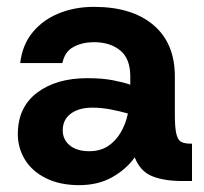

<svg xmlns="http://www.w3.org/2000/svg" viewBox="-20 -528 595 560"><path d="M211 12Q155 12 114.5 -8Q74 -28 53 -62Q32 -96 32 -137Q32 -215 88 -257.5Q144 -300 235 -300Q278 -300 309 -294Q340 -288 360 -281V-305Q360 -357 330.5 -381Q301 -405 254 -405Q221 -405 195 -391.5Q169 -378 162 -344H39Q45 -397 75 -433.5Q105 -470 151.5 -489Q198 -508 254 -508Q365 -508 427.5 -455Q490 -402 490 -305V-193Q490 -155 494.5 -137Q499 -119 509 -114Q519 -109 536 -109H540V0H512Q459 0 424 -14Q389 -28 373 -69Q348 -34 307 -11Q266 12 211 12ZM240 -87Q272 -87 294.5 -101.5Q317 -116 332 -141.5Q347 -167 353 -197Q332 -203 304.5 -208.5Q277 -214 249 -214Q210 -214 186.5 -196.5Q163 -179 163 -148Q163 -121 183.5 -104Q204 -87 240 -87Z"/></svg>

Font: Host Grotesk Light
Style: Bold
Weight: 700
Version: Version 1.003